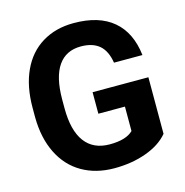

<svg xmlns="http://www.w3.org/2000/svg" viewBox="-107 -821 896 930"><g transform="rotate(-15 340.5 -356.0)"><path d="M626 -89.8Q586.4 -42.5 514.2 -16.4Q441.9 9.8 354 9.8Q261.7 9.8 192.1 -30.5Q122.6 -70.8 84.7 -147.5Q46.9 -224.1 45.9 -327.6V-376Q45.9 -482.4 81.8 -560.3Q117.7 -638.2 185.3 -679.4Q252.9 -720.7 343.8 -720.7Q470.2 -720.7 541.5 -660.4Q612.8 -600.1 626 -484.9H483.4Q473.6 -545.9 440.2 -574.2Q406.7 -602.5 348.1 -602.5Q273.4 -602.5 234.4 -546.4Q195.3 -490.2 194.8 -379.4V-334Q194.8 -222.2 237.3 -165Q279.8 -107.9 361.8 -107.9Q444.3 -107.9 479.5 -143.1V-265.6H346.2V-373.5H626Z"/></g></svg>

Font: Shabnam FD
Style: Bold-FD
Weight: 700
Foundry: DejaVu fonts team - Redesigned by Saber Rastikerdar - Based on Vazir font
Version: Version 5.0.1